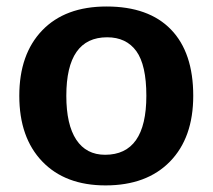

<svg xmlns="http://www.w3.org/2000/svg" viewBox="-20 -558 651 588"><path d="M571.8 -264.6Q571.8 -136.2 500.5 -63.2Q429.2 9.8 303.2 9.8Q179.7 9.8 109.4 -63.5Q39.1 -136.7 39.1 -264.6Q39.1 -392.1 109.4 -465.1Q179.7 -538.1 306.2 -538.1Q435.5 -538.1 503.7 -467.5Q571.8 -397 571.8 -264.6ZM428.2 -264.6Q428.2 -358.9 397.5 -401.4Q366.7 -443.8 308.1 -443.8Q183.1 -443.8 183.1 -264.6Q183.1 -176.3 213.6 -130.1Q244.1 -84 301.8 -84Q428.2 -84 428.2 -264.6Z"/></svg>

Font: TypoPRO Liberation Sans
Style: Bold
Weight: 700
Designer: Steve Matteson
Foundry: Ascender Corporation
Version: Version 2.00.1